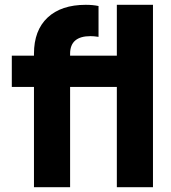

<svg xmlns="http://www.w3.org/2000/svg" viewBox="-20 -777 710 797"><path d="M121 -416H29V-546H121V-554Q121 -651 177.5 -704Q234 -757 336 -757Q366 -757 389 -752V-624Q370 -627 356 -627Q271 -627 271 -554V-546H465V-757H615V0H465V-416H271V0H121Z"/></svg>

Font: Evergrow Sans 
Style: ExtraBold
Weight: 800
Foundry: 10Web
Version: Version 1.000